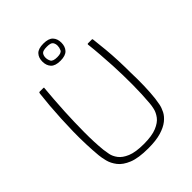

<svg xmlns="http://www.w3.org/2000/svg" viewBox="-239 -981 1113 1113"><g transform="rotate(-45 317.0 -425.0)"><path d="M317 5Q237 5 191.5 -13.5Q146 -32 124 -60.5Q102 -89 94.5 -119Q87 -149 85 -171Q81 -214 79 -266.5Q77 -319 78 -373Q79 -423 81.5 -474Q84 -525 88 -573.5Q92 -622 97 -664Q97 -666 98.5 -669.5Q100 -673 101 -673Q110 -673 117.5 -673Q125 -673 134 -673Q137 -673 138 -672Q139 -671 138 -667Q134 -627 131 -582Q128 -537 125 -487Q121 -406 120.5 -323.5Q120 -241 127 -173Q129 -157 133.5 -133.5Q138 -110 155.5 -86.5Q173 -63 211 -47Q249 -31 316 -31Q383 -31 421.5 -47Q460 -63 477.5 -86.5Q495 -110 500.5 -133.5Q506 -157 507 -173Q513 -240 513.5 -319.5Q514 -399 510 -479Q507 -530 503.5 -577.5Q500 -625 495 -667Q495 -671 496.5 -672Q498 -673 500 -673Q509 -673 516.5 -673Q524 -673 533 -673Q535 -673 536 -669.5Q537 -666 537 -664Q542 -622 546.5 -574.5Q551 -527 553 -477Q555 -427 555 -377Q557 -321 555.5 -268Q554 -215 549 -171Q547 -154 542.5 -130.5Q538 -107 526 -83.5Q514 -60 489 -40Q464 -20 422.5 -7.5Q381 5 317 5ZM394 -785Q394 -753 376 -733.5Q358 -714 316 -714Q274 -714 256 -733.5Q238 -753 238 -785Q238 -817 256 -836Q274 -855 316 -855Q358 -855 376 -836Q394 -817 394 -785ZM366 -788Q366 -805 357.5 -816.5Q349 -828 318 -828Q284 -828 275.5 -816.5Q267 -805 267 -788Q267 -772 275 -757Q283 -742 318 -742Q352 -742 359 -757.5Q366 -773 366 -788Z"/></g></svg>

Font: Glory ExtraLight
Style: Regular
Weight: 250
Version: Version 1.011